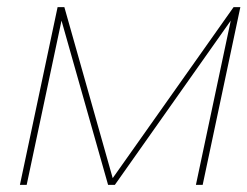

<svg xmlns="http://www.w3.org/2000/svg" viewBox="-20 -520 696 540"><path d="M637 -500 297 -19 161 -500H142L36 0H55L153 -462L284 0H303L629 -462L531 0H550L656 -500Z"/></svg>

Font: Advent Pro Thin
Style: Italic
Weight: 250
Italic angle: -12°
Version: Version 3.000